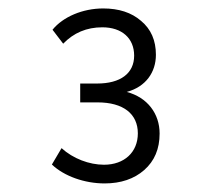

<svg xmlns="http://www.w3.org/2000/svg" viewBox="-20 -731 514 457"><path d="M229 -294.4C267.6 -294.4 299.3 -305.2 323.2 -326.2C347.7 -347.7 359.9 -376.5 359.9 -413.1C359.9 -460.4 331.1 -499 281.7 -512.2C327.1 -524.4 351.1 -559.1 351.1 -600.6C351.1 -634.8 339.4 -661.6 315.9 -681.2C293 -701.2 262.7 -710.9 225.6 -710.9C176.8 -710.9 129.9 -690.9 105 -660.2L130.4 -627C155.3 -652.8 186 -666 223.6 -666C270 -666 299.3 -640.1 299.3 -598.6C299.3 -556.2 266.6 -532.2 211.4 -532.2H170.9V-487.3H212.4C273.4 -487.3 308.1 -460 308.1 -413.6C308.1 -368.7 275.9 -338.9 227.5 -338.9C192.4 -338.9 153.8 -353.5 126.5 -378.4L103.5 -339.4C132.8 -311.5 181.6 -294.4 229 -294.4Z"/></svg>

Font: Ride Light
Style: Regular
Weight: 300
Version: Version 3.000